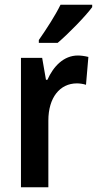

<svg xmlns="http://www.w3.org/2000/svg" viewBox="-20 -786 407 806"><path d="M367 -756V-766H234C212 -721 177 -667 143 -618V-606H222C268 -645 339 -718 367 -756ZM307 -553C247 -553 204 -507 179 -451H173L157 -543H68V0H183V-280C183 -376 231 -436 303 -436C313 -436 330 -434 341 -430L351 -547C335 -551 319 -553 307 -553Z"/></svg>

Font: Noto Sans Telugu Condensed SemiBold
Style: Regular
Weight: 600
Width: 3
Designer: Jelle Bosma - Monotype Design Team
Foundry: Monotype Imaging Inc.
Version: Version 2.005